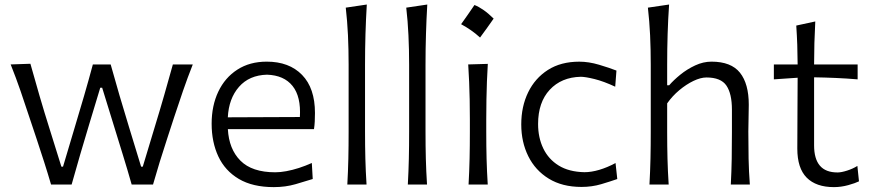

<svg xmlns="http://www.w3.org/2000/svg" viewBox="-20 -794 3746 826"><path d="M199.7 0H288.1Q305.4 -62.8 325.1 -129.5Q344.9 -196.3 363.1 -257.2L411.3 -416.6H419.5L468.3 -258.4Q487.1 -197.4 507.9 -130.1Q528.7 -62.8 546.5 0H638.3Q665.4 -95.2 699.3 -198.1L728.9 -288.9Q747.6 -345.9 767.2 -402.8Q786.8 -459.6 809.4 -516.8H723.7Q707.4 -457.7 687 -386.7Q666.6 -315.6 646.6 -250.6L594.2 -76.9H587.1L534.7 -248.4Q514.3 -315 494.1 -383.6Q474 -452.1 456.1 -516.8H379.5Q361.1 -448.4 341.5 -380.9Q321.8 -313.4 301.7 -246.7L251.1 -76.9H244.1L192.5 -242.2Q171.4 -308.8 150.2 -381.4Q129 -453.9 110.8 -519.7L25.9 -516.8Q49.1 -458.7 68.5 -402.4Q87.9 -346 106.6 -288.9L137.3 -197.1Q154 -147 169.7 -97.8Q185.5 -48.6 199.7 0Z M1158 11Q1208.1 11 1251.4 -1.6Q1294.7 -14.2 1325.4 -23.9L1321.5 -92.8Q1294 -80.5 1266 -71.4Q1237.9 -62.4 1212 -57.6Q1186.1 -52.8 1164.4 -52.8Q1064.1 -52.8 1014.4 -102.8Q964.8 -152.7 960.3 -238.6H1330.8Q1333.3 -254.5 1334.1 -271.2Q1335 -287.8 1335 -307.9Q1335 -414.8 1279.5 -471.8Q1224 -528.8 1127.5 -528.8Q1054.3 -528.8 1001.1 -494.4Q947.8 -460.1 919.2 -399.8Q890.5 -339.5 890.5 -261.7Q890.5 -182.6 919.3 -121Q948.1 -59.4 1007.5 -24.2Q1067 11 1158 11ZM1270.1 -290.6 960.1 -289.3Q964.2 -370.2 1008.2 -420.4Q1052.2 -470.6 1128.6 -472.7Q1201.8 -470.3 1238.6 -424.2Q1275.3 -378.2 1270.1 -290.6Z M1474.2 0H1556.9Q1553.2 -57.6 1551.8 -111.1Q1550.4 -164.6 1550.4 -228.7V-515.4Q1550.4 -583.6 1552.3 -647.3Q1554.2 -710.9 1558 -774.5L1467.5 -761.1Q1474.1 -703.3 1477 -642.3Q1479.8 -581.3 1479.8 -515.4V-228.7Q1479.8 -164.6 1478.6 -111.1Q1477.4 -57.6 1474.2 0Z M1734.5 0H1817.1Q1813.4 -57.6 1812 -111.1Q1810.6 -164.6 1810.6 -228.7V-515.4Q1810.6 -583.6 1812.6 -647.3Q1814.5 -710.9 1818.2 -774.5L1727.7 -761.1Q1734.4 -703.3 1737.2 -642.3Q1740.1 -581.3 1740.1 -515.4V-228.7Q1740.1 -164.6 1738.9 -111.1Q1737.7 -57.6 1734.5 0Z M2021.2 -772.5Q2006.6 -751 1992.6 -730.8Q1978.6 -710.6 1963.7 -689.9Q1985.4 -678.3 2006.2 -663.8Q2027 -649.3 2045.2 -632.5Q2060.6 -653.2 2075.1 -673.5Q2089.6 -693.9 2103.7 -714Q2080.8 -736.6 2060.4 -750.8Q2040 -765.1 2021.2 -772.5ZM1995.8 0H2078.3Q2074.7 -57.6 2073.3 -111.1Q2071.9 -164.6 2071.9 -228.7V-280.7Q2071.9 -326.5 2072.7 -366.1Q2073.4 -405.7 2074.8 -443Q2076.2 -480.4 2078.6 -519.2L1994.3 -516.8Q1996.7 -478.4 1998.3 -441.4Q1999.9 -404.4 2000.6 -365.3Q2001.4 -326.2 2001.4 -280.7V-228.7Q2001.4 -164.6 2000.2 -111.1Q1999 -57.6 1995.8 0Z M2481.6 10.2Q2526.6 10.2 2567 -1.8Q2607.4 -13.9 2635.6 -23.8L2628.1 -92.6Q2592.4 -73.4 2558.1 -63.3Q2523.8 -53.2 2494.2 -53.2Q2427.7 -54.6 2383.6 -81.8Q2339.5 -109.1 2317.2 -155.5Q2294.9 -202 2294.9 -260.5Q2294.9 -353.8 2344.9 -407.7Q2394.9 -461.7 2478.4 -463.7Q2498 -463.7 2537.4 -454Q2576.8 -444.3 2626.7 -421L2632 -490.4Q2601.4 -502.3 2557.2 -515.5Q2512.9 -528.7 2471.9 -528.7Q2392.9 -528.7 2337.3 -493.2Q2281.6 -457.6 2252.1 -396.7Q2222.5 -335.7 2222.5 -258.8Q2222.5 -183 2252.7 -122Q2282.9 -61 2340.9 -25.4Q2398.9 10.2 2481.6 10.2Z M2774 0H2856.7Q2853 -57.6 2851.6 -110.7Q2850.2 -163.8 2850.2 -225.9V-349.3Q2872.5 -381 2902.4 -406Q2932.3 -431 2963.3 -445.9Q2994.3 -460.7 3019.1 -460.7Q3081.3 -460.7 3105.1 -425.8Q3128.8 -390.9 3128.8 -322.1V-225.9Q3128.8 -163.8 3127.9 -110.7Q3127 -57.6 3124 0H3205.9Q3201.6 -57.6 3200.5 -111.1Q3199.4 -164.6 3199.4 -228.7Q3199.4 -251.5 3200.3 -280.8Q3201.3 -310.1 3201.3 -343.5Q3201.3 -433.7 3163.4 -481.2Q3125.4 -528.8 3040.8 -528.8Q3005.6 -528.8 2970.7 -512.6Q2935.9 -496.4 2906.7 -472.7Q2877.6 -449 2858.8 -427.1H2850.2V-515.4Q2850.2 -583.6 2852.2 -647.3Q2854.1 -710.9 2858.5 -774.5L2767.3 -761.1Q2773.9 -703.3 2776.8 -642.3Q2779.6 -581.3 2779.6 -515.4V-228.7Q2779.6 -164.6 2778.4 -111.1Q2777.2 -57.6 2774 0Z M3567.6 11Q3598.3 11 3629.1 2.5Q3660 -6.1 3675.4 -13.9L3668.5 -80.2Q3649.3 -68 3624.4 -60.1Q3599.6 -52.1 3583.1 -52.1Q3532 -52.1 3507.2 -81.3Q3482.3 -110.5 3482.3 -168.6V-461.4Q3528 -460.7 3575.7 -458.6Q3623.3 -456.5 3669.6 -452.6V-516.8H3482.3Q3482.4 -567.7 3483.6 -608.9Q3484.8 -650 3487.4 -701.7L3405.6 -684Q3408.5 -640.9 3409.9 -601Q3411.3 -561.1 3411.5 -516.8H3309.2V-452.6L3411.5 -459.6Q3411.4 -398.8 3410.8 -319.5Q3410.1 -240.2 3410.1 -154.3Q3410.1 -70.5 3450.5 -29.7Q3490.9 11 3567.6 11Z"/></svg>

Font: Pinar-VF-FD
Style: Regular
Weight: 300
Designer: Amin Abedi
Version: Version 3.0